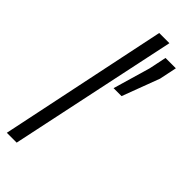

<svg xmlns="http://www.w3.org/2000/svg" viewBox="-249 -771 800 800"><g transform="rotate(45 151.0 -371.5)"><path d="M-3 0 152 -743H212L55 0ZM180 -446 228 -611 244 -688H305L289 -611L227 -446Z"/></g></svg>

Font: Saira Ultra Condensed
Style: Italic
Weight: 400
Width: 1
Italic angle: -12°
Designer: Hector Gatti with collaboration of the Omnibus-Type team
Foundry: Omnibus-Type
Version: Version 1.001; ttfautohint (v1.8)